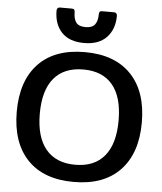

<svg xmlns="http://www.w3.org/2000/svg" viewBox="-61 -978 884 1046"><g transform="rotate(5 381.0 -455.0)"><path d="M207 -907Q207 -915 211.5 -920Q216 -925 223 -925H289Q299 -925 302.5 -920.5Q306 -916 306 -906Q306 -870 320.5 -850.5Q335 -831 372 -831Q408 -831 423 -850.5Q438 -870 438 -906Q438 -916 441.5 -920.5Q445 -925 455 -925H521Q528 -925 532.5 -920Q537 -915 537 -907Q537 -834 494.5 -789Q452 -744 372 -744Q290 -744 248.5 -788.5Q207 -833 207 -907ZM39 -340Q39 -509 127.5 -602Q216 -695 381 -695Q545 -695 634 -602Q723 -509 723 -340Q723 -171 634 -78Q545 15 381 15Q216 15 127.5 -78Q39 -171 39 -340ZM596 -340Q596 -468 541 -534Q486 -600 381 -600Q276 -600 220.5 -534Q165 -468 165 -340Q165 -212 220.5 -145.5Q276 -79 381 -79Q486 -79 541 -145.5Q596 -212 596 -340Z"/></g></svg>

Font: Mitr
Style: Regular
Weight: 400
Designer: Thanarat Vachiruckul
Foundry: Cadson Demak
Version: Version 1.003